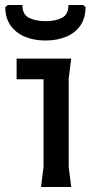

<svg xmlns="http://www.w3.org/2000/svg" viewBox="-20 -743 390 763"><path d="M143 0 153 -80V-428H46V-510H263L253 -430V-80L263 0ZM161 -582Q114 -582 78 -597.5Q42 -613 21.5 -642.5Q1 -672 1 -715L11 -723H69Q69 -686 94.5 -672.5Q120 -659 161 -659Q202 -659 227 -672.5Q252 -686 252 -723H310L320 -715Q320 -672 300 -642.5Q280 -613 244 -597.5Q208 -582 161 -582Z"/></svg>

Font: AR One Sans Medium
Style: Regular
Weight: 500
Designer: Niteesh Yadav
Foundry: Niteesh Yadav
Version: Version 1.001;gftools[0.9.33]